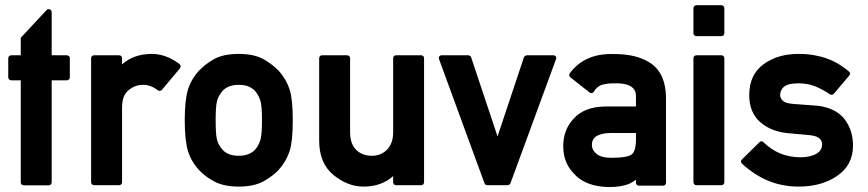

<svg xmlns="http://www.w3.org/2000/svg" viewBox="-20 -722 3387 749"><path d="M72.8 1Q67.4 1 64.2 -2.4Q61 -5.9 61 -10.7V-408.7H23.9Q19 -408.7 15.6 -411.9Q12.2 -415 12.2 -420.4V-494.6Q12.2 -500 15.6 -503.2Q19 -506.3 23.9 -506.3H61V-574.7L161.6 -682.6Q167 -688.5 174.3 -685.5Q181.6 -682.6 181.6 -674.3V-506.3H240.7Q245.6 -506.3 249 -503.2Q252.4 -500 252.4 -494.6V-420.4Q252.4 -415 249 -411.9Q245.6 -408.7 240.7 -408.7H181.6V-10.7Q181.6 -5.9 178.2 -2.4Q174.8 1 169.9 1Z M347.2 0.5Q342.3 0.5 338.9 -2.9Q335.4 -6.3 335.4 -11.2V-494.6Q335.4 -500 338.9 -503.2Q342.3 -506.3 347.2 -506.3H444.3Q449.7 -506.3 452.9 -503.2Q456.1 -500 456.1 -494.6V-470.7Q501.5 -511.7 572.3 -511.7Q627.9 -511.7 680.2 -472.2Q684.1 -469.2 684.6 -464.4Q685.1 -459.5 682.1 -455.6L611.8 -371.6Q608.9 -368.2 604.2 -367.7Q599.6 -367.2 595.7 -369.6Q568.4 -391.1 538.6 -391.1Q505.9 -391.1 481 -369.6Q456.1 -349.6 456.1 -301.8V-11.2Q456.1 -6.3 452.9 -2.9Q449.7 0.5 444.3 0.5Z M700.7 -253.4Q700.7 -332 713.4 -372.6Q726.1 -413.6 756.3 -446.3Q767.6 -458 781.5 -469.2Q795.4 -480.5 813.5 -490.7Q850.6 -511.7 911.6 -511.7Q971.2 -511.7 1008.8 -490.7Q1027.3 -480 1041.5 -468.8Q1055.7 -457.5 1066.9 -446.3Q1096.7 -413.6 1109.9 -372.6Q1122.1 -334 1122.1 -253.4Q1122.1 -171.4 1109.9 -132.8Q1096.2 -91.3 1066.9 -59.1H1067.4Q1056.2 -47.9 1041.7 -36.6Q1027.3 -25.4 1008.8 -15.1Q971.2 5.9 911.6 5.9Q851.6 5.9 814 -15.1Q794.9 -25.4 780.5 -36.6Q766.1 -47.9 755.9 -59.1H756.3Q726.1 -91.3 713.4 -132.8Q700.7 -173.3 700.7 -253.4ZM1002 -252.4Q1002 -278.8 1000.7 -296.4Q999.5 -314 997.1 -323.7Q992.7 -343.3 980 -360.8L980.5 -360.4Q958.5 -391.1 911.6 -391.1Q863.8 -391.1 842.8 -360.4Q836.4 -352.1 832 -342.8Q827.6 -333.5 825.7 -323.7Q821.3 -303.7 821.3 -253.4Q821.3 -200.7 825.7 -181.2Q827.6 -171.4 832 -162.1Q836.4 -152.8 842.8 -144.5Q863.8 -114.3 911.6 -114.3Q958.5 -114.3 980.5 -145V-144.5Q992.2 -161.1 997.1 -181.2Q999.5 -191.4 1000.7 -209Q1002 -226.6 1002 -252.4Z M1225.1 -494.6Q1225.1 -500 1228.3 -503.2Q1231.4 -506.3 1236.3 -506.3H1334Q1338.9 -506.3 1342.3 -503.2Q1345.7 -500 1345.7 -494.6V-206.5Q1345.7 -161.6 1369.1 -137.7Q1393.1 -114.3 1430.2 -114.3Q1465.8 -114.3 1489.3 -137.7Q1513.7 -162.1 1513.7 -206.5V-494.6Q1513.7 -500 1516.8 -503.2Q1520 -506.3 1525.4 -506.3H1622.6Q1627.9 -506.3 1631.1 -503.2Q1634.3 -500 1634.3 -494.6V-11.2Q1634.3 -6.3 1631.1 -2.9Q1627.9 0.5 1622.6 0.5H1525.4Q1520 0.5 1516.8 -2.9Q1513.7 -6.3 1513.7 -11.2V-35.2Q1468.3 5.9 1398.4 5.9Q1336.4 5.9 1281.2 -39.1Q1225.1 -85 1225.1 -173.3Z M1880.4 0.5Q1877.4 0.5 1874.3 -1.7Q1871.1 -3.9 1870.1 -6.8L1692.9 -490.7Q1690.4 -496.6 1693.6 -501.5Q1696.8 -506.3 1703.6 -506.3H1806.6Q1809.6 -506.3 1813.2 -503.9Q1816.9 -501.5 1817.9 -498.5L1920.9 -189.9L2023.9 -498.5Q2024.9 -501.5 2028.6 -503.9Q2032.2 -506.3 2035.2 -506.3H2138.2Q2145 -506.3 2148.2 -501.5Q2151.4 -496.6 2148.9 -490.7L1971.2 -6.8Q1970.2 -4.4 1967 -2Q1963.9 0.5 1960.9 0.5Z M2472.7 2.4Q2467.3 2.4 2464.1 -1Q2460.9 -4.4 2460.9 -9.3V-21Q2448.7 -11.2 2434.1 -4.9H2434.6Q2403.3 7.8 2354 7.8Q2268.6 5.4 2225.1 -38.1H2225.6Q2177.2 -82 2177.2 -151.4Q2177.2 -216.8 2219.2 -260.7Q2261.2 -305.7 2341.3 -306.6H2460.9V-346.2Q2461.9 -399.4 2376 -397Q2346.2 -397 2324.7 -390.1Q2316.4 -386.2 2308.8 -379.6Q2301.3 -373 2297.4 -365.2Q2294.4 -360.4 2289.3 -359.1Q2284.2 -357.9 2279.8 -361.3L2205.1 -420.4Q2201.2 -422.9 2200.7 -427.7Q2200.2 -432.6 2203.1 -436.5Q2260.3 -513.7 2371.1 -511.2Q2417 -511.7 2453.9 -502.9Q2490.7 -494.1 2519.5 -474.6Q2577.6 -433.6 2578.1 -340.3V-9.3Q2578.1 -4.4 2575 -1Q2571.8 2.4 2566.4 2.4ZM2460.9 -203.1H2359.9Q2288.1 -201.2 2289.1 -156.2Q2289.1 -136.2 2306.2 -122.6Q2323.7 -106.4 2366.2 -106.4Q2394.5 -106.4 2414.1 -109.4Q2433.6 -112.3 2443.8 -119.1H2443.4Q2460.9 -130.9 2460.9 -179.2Z M2696.8 0.5Q2691.9 0.5 2688.5 -2.9Q2685.1 -6.3 2685.1 -11.2V-494.6Q2685.1 -500 2688.5 -503.2Q2691.9 -506.3 2696.8 -506.3H2793.9Q2799.3 -506.3 2802.5 -503.2Q2805.7 -500 2805.7 -494.6V-11.2Q2805.7 -6.3 2802.5 -2.9Q2799.3 0.5 2793.9 0.5ZM2696.8 -581.1Q2691.9 -581.1 2688.5 -584.2Q2685.1 -587.4 2685.1 -592.3V-689.9Q2685.1 -694.8 2688.5 -698.2Q2691.9 -701.7 2696.8 -701.7H2793.9Q2799.3 -701.7 2802.5 -698.2Q2805.7 -694.8 2805.7 -689.9V-592.3Q2805.7 -587.4 2802.5 -584.2Q2799.3 -581.1 2793.9 -581.1Z M2942.4 -167Q2945.8 -170.9 2950.4 -170.9Q2955.1 -170.9 2958.5 -167Q3018.6 -108.4 3103 -108.4Q3140.1 -108.4 3166 -122.6H3165.5Q3187 -135.3 3187 -158.7Q3187 -190.4 3138.2 -194.8L3052.7 -202.6Q3022 -205.6 2994.6 -216.1Q2967.3 -226.6 2946.3 -245.1Q2902.8 -282.7 2902.8 -351.1Q2902.8 -430.7 2959 -471.7Q3014.2 -511.7 3094.7 -511.7Q3127.4 -511.7 3155.3 -506.8Q3183.1 -502 3207.3 -493.2Q3231.4 -484.4 3252.2 -471.7Q3272.9 -459 3291.5 -443.4Q3295.4 -440.4 3295.9 -435.8Q3296.4 -431.2 3293 -427.2L3232.9 -356.4Q3230 -353 3225.6 -352.3Q3221.2 -351.6 3217.8 -354Q3189.9 -373 3160.6 -385Q3131.3 -397 3094.7 -397Q3053.2 -397 3037.6 -382.8Q3023.4 -370.6 3023.4 -350.1Q3023.4 -339.4 3033.7 -329.1Q3043.9 -318.8 3076.7 -316.4L3156.7 -310.5Q3195.3 -308.1 3225.1 -294.9Q3254.9 -281.7 3272.5 -259.8Q3307.6 -215.8 3307.6 -154.3Q3307.6 -76.7 3244.1 -34.7Q3184.1 5.9 3095.7 5.9Q3032.2 5.9 2977.5 -16.6Q2922.9 -39.1 2874.5 -83.5Q2870.6 -86.9 2870.6 -91.8Q2870.6 -96.7 2874.5 -100.1Z"/></svg>

Font: Alte DIN 1451 Mittelschrift
Style: Bold
Weight: 700
Designer: Peter Wiegel
Foundry: Peter Wiegel
Version: Version 1.003